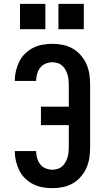

<svg xmlns="http://www.w3.org/2000/svg" viewBox="-20 -971 540 999"><path d="M253 8Q227 8 201.5 3.5Q176 -1 153 -12.5Q130 -24 111 -42.5Q92 -61 80.5 -84Q69 -107 63 -132.5Q57 -158 57 -184Q57 -184 57 -184Q57 -184 57 -185H168Q168 -184 168 -184Q168 -184 168 -184Q168 -166 173 -148.5Q178 -131 189 -116.5Q200 -102 217.5 -95Q235 -88 253 -88Q266 -88 279.5 -92Q293 -96 303 -105Q313 -114 320 -126Q327 -138 331 -151Q335 -164 336.5 -177.5Q338 -191 338 -205V-320H193V-416H338V-530Q338 -544 336.5 -557.5Q335 -571 331 -584Q327 -597 320 -609Q313 -621 303 -630Q293 -639 279.5 -643Q266 -647 253 -647Q235 -647 217.5 -640Q200 -633 189 -618.5Q178 -604 173 -586.5Q168 -569 168 -551Q168 -551 168 -551Q168 -551 168 -550H57Q57 -551 57 -551Q57 -551 57 -551Q57 -577 63 -602.5Q69 -628 80.5 -651Q92 -674 111 -692.5Q130 -711 153 -722.5Q176 -734 201.5 -738.5Q227 -743 253 -743Q280 -743 307 -737.5Q334 -732 358 -718.5Q382 -705 400.5 -683.5Q419 -662 430 -637Q441 -612 445 -584.5Q449 -557 449 -530V-205Q449 -178 445 -150.5Q441 -123 430 -98Q419 -73 400.5 -51.5Q382 -30 358 -16.5Q334 -3 307 2.5Q280 8 253 8ZM416 -819H284V-951H416ZM216 -819H84V-951H216Z"/></svg>

Font: Iosevka SS04
Style: Bold
Weight: 700
Monospace: yes
Designer: Belleve Invis
Foundry: Belleve Invis
Version: Version 19.0.0; ttfautohint (v1.8.4)